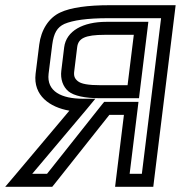

<svg xmlns="http://www.w3.org/2000/svg" viewBox="-40 -694 696 739"><path d="M227 -268 14 -15 -20 25H29H148H161L170 14L381 -252H437L406 0L403 25H428H525H550L553 0L633 -649L636 -674H611H383C298 -674 232 -665 192 -646C148 -626 118 -579 111 -522L97 -410C87 -326 152 -281 227 -268ZM279 -314C197 -314 139 -342 147 -410L161 -522C167 -567 180 -589 208 -602C241 -616 295 -624 377 -624H580L506 -25H459L490 -277L493 -302H468H374H361L352 -291L141 -25H84L294 -274L327 -314H279ZM257 -512C261 -546 286 -560 364 -560H475L451 -366H349C299 -366 272 -371 259 -382C247 -392 243 -402 246 -422L257 -512ZM207 -512 196 -422C192 -390 202 -360 224 -342C245 -325 288 -316 343 -316H470H495L498 -341L528 -585L531 -610H506H370C279 -610 215 -575 207 -512Z"/></svg>

Font: Gamestation Text Outline
Style: Italic
Weight: 400
Designer: Jonas Hecksher
Foundry: Jonas Hecksher, Playtypeª, e-types AS
Version: Version 1.003